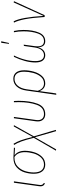

<svg xmlns="http://www.w3.org/2000/svg" viewBox="1116 -1890 971 3243"><g transform="rotate(-90 1601.5 -268.5)"><path d="M101 -100Q98 -84 98 -71Q98 -49 106.5 -36Q115 -23 133 -13L125 5Q99 -7 87.5 -24.5Q76 -42 76 -69Q76 -83 79 -101L137 -519H160Z M288 -184Q288 -261 312 -339Q336 -417 396.5 -472Q457 -527 558 -527Q608 -527 728 -519L726 -501L599 -508Q635 -485 655.5 -440Q676 -395 676 -334Q676 -257 652 -178Q628 -99 575 -44.5Q522 10 442 10Q368 10 328 -41.5Q288 -93 288 -184ZM653 -334Q653 -398 631.5 -442.5Q610 -487 571 -510H562Q468 -510 412 -457Q356 -404 333 -329.5Q310 -255 310 -183Q310 -100 344 -55.5Q378 -11 442 -11Q516 -11 563.5 -63Q611 -115 632 -189.5Q653 -264 653 -334Z M920 -182 1029 188 1008 194 905 -164 700 194 678 191 895 -183Q860 -323 833.5 -394.5Q807 -466 774 -517L796 -524Q828 -471 853.5 -401Q879 -331 910 -201L1087 -521L1109 -519Z M1518 -494Q1520 -458 1520 -438Q1520 -249 1471 -119.5Q1422 10 1294 10Q1236 10 1204 -24.5Q1172 -59 1172 -115Q1172 -135 1174 -146L1226 -519H1248L1196 -145Q1194 -135 1194 -115Q1194 -66 1220.5 -38.5Q1247 -11 1296 -11Q1410 -11 1454 -136.5Q1498 -262 1498 -438Q1498 -467 1496 -519H1517Z M2036 -346Q2036 -266 2013 -184Q1990 -102 1940 -46Q1890 10 1814 10Q1766 10 1733 -16.5Q1700 -43 1684 -87L1645 194L1622 197L1694 -309Q1708 -411 1760.5 -470Q1813 -529 1892 -529Q1962 -529 1999 -481Q2036 -433 2036 -346ZM2012 -346Q2012 -426 1981.5 -467.5Q1951 -509 1892 -509Q1822 -509 1775.5 -454.5Q1729 -400 1715 -305L1689 -118Q1722 -11 1814 -11Q1883 -11 1927.5 -65Q1972 -119 1992 -196.5Q2012 -274 2012 -346Z M2168 -158Q2168 -242 2193.5 -334.5Q2219 -427 2263 -519H2286Q2240 -427 2215.5 -333Q2191 -239 2191 -158Q2191 -11 2291 -11Q2339 -11 2374.5 -49Q2410 -87 2421 -167L2447 -350L2469 -354L2443 -164Q2440 -142 2440 -121Q2440 -11 2528 -11Q2619 -11 2656.5 -112.5Q2694 -214 2694 -356Q2694 -444 2678 -519H2700Q2717 -443 2717 -356Q2717 -202 2672.5 -96Q2628 10 2527 10Q2475 10 2449.5 -23.5Q2424 -57 2426 -114Q2409 -52 2373.5 -21Q2338 10 2290 10Q2234 10 2201 -31Q2168 -72 2168 -158ZM2501 -734 2526 -733 2497 -603H2482Z M2954 -19 3182 -523 3203 -518 2966 0H2936Q2922 -213 2898.5 -333.5Q2875 -454 2841 -518L2863 -523Q2932 -391 2954 -19Z"/></g></svg>

Font: Fira Sans Condensed Thin
Style: Italic
Weight: 250
Width: 3
Italic angle: -8°
Designer: Carrois Corporate & Edenspiekermann AG
Foundry: Carrois Corporate GbR & Edenspiekermann AG
Version: Version 4.203